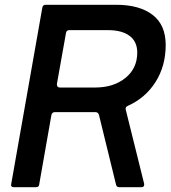

<svg xmlns="http://www.w3.org/2000/svg" viewBox="-20 -783 714 803"><path d="M38 0Q31 0 28 -4Q25 -8 27 -14L157 -751Q159 -763 171 -763H466Q563 -763 618 -721Q673 -679 673 -595Q673 -507 630.5 -440Q588 -373 514 -340Q503 -335 506 -324L583 -14V-11Q583 0 571 0H479Q467 0 465 -12L394 -302Q391 -314 379 -314H209Q198 -314 195 -302L144 -12Q143 0 130 0ZM218 -432V-430Q218 -424 221 -420.5Q224 -417 230 -417H378Q455 -417 504.5 -457Q554 -497 554 -563Q554 -609 522 -633Q490 -657 431 -657H270Q258 -657 256 -645Z"/></svg>

Font: Open Sauce Two Medium Italic
Style: Regular
Weight: 500
Italic angle: -10°
Designer: Alfredo Marco Pradil
Foundry: Creative Sauce Fz LLC
Version: Version 1.477